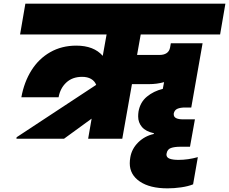

<svg xmlns="http://www.w3.org/2000/svg" viewBox="-20 -760 1255 1052"><path d="M751 -571 731 -459H855Q878 -459 893 -469Q908 -479 912 -500L916 -523H1090L1028 -171H995Q968 -171 952 -164Q936 -157 932 -138Q932 -135 932 -133Q932 -106 984 -106H1048L1021 44H969Q936 44 916.5 51Q897 58 893 80Q892 84 892 87Q892 103 909.5 109.5Q927 116 958 116Q1010 116 1064 101L1038 250Q1011 261 972.5 266.5Q934 272 898 272Q801 272 746 234.5Q691 197 691 135Q691 119 694 102Q702 55 737.5 20Q773 -15 823 -26V-30Q778 -40 757.5 -64.5Q737 -89 737 -122Q737 -135 739 -149Q748 -200 785 -230.5Q822 -261 872 -273L879 -310Q840 -299 796 -299H703L650 0H463L482 -110L331 0H70L71 -8L507 -295Q499 -316 479 -327.5Q459 -339 430 -339Q377 -339 343.5 -308Q310 -277 301 -227H97Q112 -310 152 -374Q192 -438 255 -474Q318 -510 398 -510Q494 -510 543 -454L564 -571H90L119 -740H1215L1186 -571Z"/></svg>

Font: Fz Poppins Black
Style: Italic
Weight: 900
Italic angle: -10°
Designer: Ninad Kale (Devanagari), Jonny Pinhorn (Latin)
Foundry: Indian Type Foundry
Version: Vit hóa bi Vntype.Com & FontZin.Com